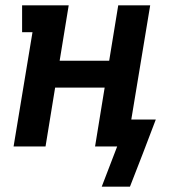

<svg xmlns="http://www.w3.org/2000/svg" viewBox="-20 -550 640 721"><path d="M362 151 420 0H337L373 -221H187L151 0H31L102 -429H63V-530H238L204 -322H390L424 -530H544L473 -101H565L517 25L468 151Z"/></svg>

Font: Iosevka Curly Slab Extended
Style: Bold Italic
Weight: 700
Width: 7
Italic angle: -9°
Monospace: yes
Designer: Belleve Invis
Foundry: Belleve Invis
Version: Version 11.0.0; ttfautohint (v1.8.3)